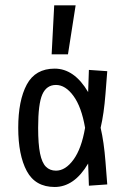

<svg xmlns="http://www.w3.org/2000/svg" viewBox="-20 -708 478 735"><path d="M189.5 7.8Q115.2 7.8 82.5 -53.2Q49.8 -114.3 49.8 -218.8Q49.8 -323.2 82.5 -384.3Q115.2 -445.3 189.5 -445.3Q226.6 -445.3 258.8 -422.9Q291 -400.4 317.4 -355.5L320.3 -440.4L390.6 -435.5L383.8 -348.6Q377.9 -272.5 365.2 -218.8Q377.9 -165 383.8 -88.9L390.6 -2L320.3 2.9L317.4 -82Q291 -37.1 258.8 -14.6Q226.6 7.8 189.5 7.8ZM194.3 -54.7Q230.5 -54.7 261.2 -96.7Q292 -138.7 305.7 -218.8Q292 -298.8 261.2 -340.8Q230.5 -382.8 194.3 -382.8Q158.2 -382.8 142.1 -346.7Q126 -310.5 126 -218.8Q126 -156.2 133.3 -120.6Q140.6 -85 155.8 -69.8Q170.9 -54.7 194.3 -54.7ZM269.5 -687.5 240.2 -500H177.7L187.5 -687.5Z"/></svg>

Font: Sudo Variable
Style: Regular
Weight: 400
Monospace: yes
Designer: Jens Kutilek
Foundry: Jens Kutilek
Version: Version 0.040